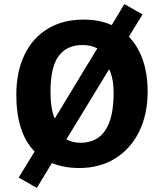

<svg xmlns="http://www.w3.org/2000/svg" viewBox="-20 -813 805 943"><path d="M60.1 -347.2Q60.1 -460.9 100.6 -544.4Q141.1 -627.9 215.6 -672.4Q290 -716.8 390.1 -716.8Q468.3 -716.8 528.8 -689.9L590.8 -793L680.2 -742.2L612.8 -632.8Q657.7 -586.9 681.4 -518.6Q705.1 -450.2 705.1 -361.8Q705.1 -251 663.1 -166Q621.1 -81.1 545.2 -34.4Q469.2 12.2 370.1 12.2Q293.9 12.2 234.9 -12.2L161.1 109.9L71.8 59.1L149.9 -68.8Q60.1 -161.1 60.1 -347.2ZM228 -362.8Q228 -276.9 249 -231L399.9 -480L458 -575.2Q425.8 -592.3 384.8 -591.8Q308.1 -591.8 268.1 -537.8Q228 -483.9 228 -362.8ZM516.1 -473.1 306.2 -128.9Q335 -111.8 375 -111.8Q538.1 -111.8 538.1 -356.9Q538.1 -427.2 516.1 -473.1Z"/></svg>

Font: Kadwa
Style: Regular
Weight: 400
Designer: Sol Matas
Foundry: Sol Matas
Version: Version 1.000;PS 001.000;hotconv 1.0.70;makeotf.lib2.5.58329